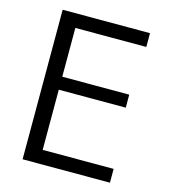

<svg xmlns="http://www.w3.org/2000/svg" viewBox="-109 -818 805 906"><g transform="rotate(15 293.5 -365.0)"><path d="M85 0V-730.5H511.7V-663.1H165V-424.8H492.2V-361.3H165V-67.4H511.7V0Z"/></g></svg>

Font: GenEi M Gothic v2 Regular
Style: Regular
Weight: 400
Version: Version 2.0